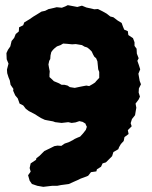

<svg xmlns="http://www.w3.org/2000/svg" viewBox="-20 -642 591 745"><path d="M148 83 125 79 104 72 95 59 89 38 99 24 95 10 99 -8 120 -22 121 -28 133 -37 144 -48 152 -56 173 -66 191 -75 203 -77 218 -76 231 -85 246 -90 262 -98 270 -103 281 -108 291 -112 302 -124 313 -138 317 -150 313 -158 312 -162 301 -169 288 -172 273 -167 258 -165 245 -168 228 -166 219 -165 194 -168 186 -171 164 -175 154 -177 139 -184 126 -192 117 -198 92 -211 80 -220 70 -233 56 -240 49 -260 39 -272 31 -290 32 -297 21 -313 18 -330 13 -342 8 -358 7 -372 13 -395 6 -412 5 -436 11 -449 20 -462 25 -483 35 -495 41 -510 53 -520 54 -536 70 -544 74 -555 94 -567 110 -578 120 -584 141 -597 155 -600 169 -607 188 -611 200 -614 220 -612 233 -617 243 -622 280 -615 298 -620 315 -613 346 -606 360 -607 378 -598 394 -589 408 -578 420 -575 437 -562 452 -553 457 -539 462 -527 476 -521 478 -506 496 -494 502 -478V-464L510 -453L511 -434L518 -416L513 -406L519 -389L524 -373L517 -356L522 -328L527 -315L519 -299L518 -283L523 -267L518 -256L506 -240L509 -224L507 -213L504 -195L492 -180L487 -164L491 -152L476 -137L479 -122L463 -110L460 -95L449 -83L442 -71L439 -63L420 -52L415 -36L404 -25L391 -12L378 -8L372 5L356 15L354 23L333 26L322 40L307 46L293 51L283 56L267 63L247 72L217 76L202 79H182ZM270 -301 289 -305 299 -307 315 -310 326 -308 340 -316 349 -322 353 -327 365 -340V-349V-363L361 -373L360 -384L358 -404L353 -416L346 -422L341 -431L336 -442L326 -452L318 -458L308 -461L298 -467L286 -469L274 -471L260 -470L240 -472L225 -473L215 -467L201 -462L191 -454L185 -448L179 -440L176 -427L175 -413L171 -406L168 -392L170 -380L173 -365L172 -353V-343L183 -333L189 -327L206 -320L219 -313H230L242 -310L251 -304Z"/></svg>

Font: Winky Rough
Style: Bold
Weight: 700
Designer: Simon Atzbach
Foundry: typofactur
Version: Version 1.206; ttfautohint (v1.8.4.7-5d5b)